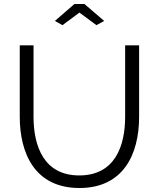

<svg xmlns="http://www.w3.org/2000/svg" viewBox="-20 -937 795 962"><path d="M255 -832 293 -811 378 -874 463 -811 502 -832 403 -917H353ZM378 5C596 5 677 -161 677 -352V-710H607V-352C607 -207 557 -58 377 -58C201 -58 148 -203 148 -352V-710H79V-352C79 -171 153 5 378 5Z"/></svg>

Font: FIGSv2-sans-serif
Style: Regular
Weight: 400
Designer: Matt McInerney, Pablo Impallari, Rodrigo Fuenzalida,Mirko Velimirovic
Foundry: Matt McInerney, Pablo Impallari, Rodrigo Fuenzalida
Version: Version 4.021;hotconv 1.0.109;makeotfexe 2.5.65596